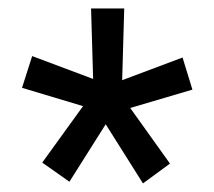

<svg xmlns="http://www.w3.org/2000/svg" viewBox="-20 -731 508 455"><path d="M318.8 -296.4 230.5 -436.5 144.5 -300.3 80.1 -345.7 176.8 -479.5 32.2 -522.9 56.2 -598.1 200.7 -543.9 195.8 -710.9H274.4L269.5 -541L412.6 -594.7L436 -518.6L288.6 -475.1L382.8 -343.3Z"/></svg>

Font: Hanuman
Style: Regular
Weight: 400
Designer: Danh Hong
Foundry: Danh Hong
Version: Version 9.000